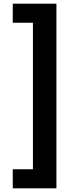

<svg xmlns="http://www.w3.org/2000/svg" viewBox="-20 -852 430 1038"><path d="M49 63H158V-729H49V-832H285V166H49Z"/></svg>

Font: Noto Sans Gurmukhi
Style: Bold
Weight: 700
Designer: Jelle Bosma - Monotype Design Team
Foundry: Monotype Imaging Inc.
Version: Version 2.004; ttfautohint (v1.8.4.7-5d5b)